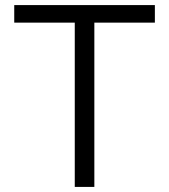

<svg xmlns="http://www.w3.org/2000/svg" viewBox="-20 -735 665 755"><path d="M351 0H274V-656H351ZM589 -646H36V-715H589Z"/></svg>

Font: Wix Madefor Display
Style: Regular
Weight: 400
Designer: Dalton Maag Ltd
Foundry: Dalton Maag Ltd
Version: Version 3.100